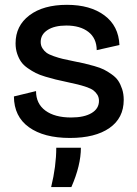

<svg xmlns="http://www.w3.org/2000/svg" viewBox="-20 -553 561 788"><path d="M267.1 13.2Q160.2 13.2 98.9 -30.8Q37.6 -74.7 37.1 -157.2L127.9 -179.2Q127.9 -127.4 166.3 -99.1Q204.6 -70.8 272 -70.8Q325.2 -70.8 355.7 -88.9Q386.2 -106.9 386.2 -139.2Q386.2 -153.3 379.6 -164.1Q373 -174.8 363.3 -182.1Q353.5 -189.5 334.2 -196Q314.9 -202.6 298.6 -206.5Q282.2 -210.4 252.9 -216.8Q225.6 -222.7 208.3 -226.8Q190.9 -231 166.5 -238.3Q142.1 -245.6 126.7 -253.4Q111.3 -261.2 94 -273.2Q76.7 -285.2 66.9 -299.1Q57.1 -313 50.5 -332.5Q43.9 -352.1 43.9 -375Q43.9 -447.3 100.8 -490.2Q157.7 -533.2 254.9 -533.2Q350.1 -533.2 408.4 -490Q466.8 -446.8 470.2 -368.2L377 -347.2Q376.5 -396 342.8 -422.1Q309.1 -448.2 252 -448.2Q203.6 -448.2 175.3 -429.9Q147 -411.6 147 -380.9Q147 -366.2 154.1 -355Q161.1 -343.8 171.1 -336.4Q181.2 -329.1 200.9 -322.3Q220.7 -315.4 237.1 -311.5Q253.4 -307.6 282.2 -301.8Q310.1 -296.4 325.9 -292.7Q341.8 -289.1 366.7 -282Q391.6 -274.9 406.2 -267.6Q420.9 -260.3 438.2 -248Q455.6 -235.8 465.1 -221.7Q474.6 -207.5 481.2 -187.5Q487.8 -167.5 487.8 -143.1Q487.8 -68.4 429.2 -27.6Q370.6 13.2 267.1 13.2ZM189.9 214.8Q210.9 128.9 210.9 53.2H312Q312 125.5 272.9 214.8Z"/></svg>

Font: Bricolage Grotesque Medium
Style: Regular
Weight: 500
Designer: Mathieu Triay
Foundry: Atelier Triay
Version: Version 1.000;gftools[0.9.30]